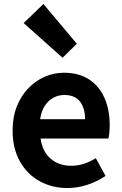

<svg xmlns="http://www.w3.org/2000/svg" viewBox="-20 -944 621 978"><path d="M323.4 13.8Q244.9 13.8 181.7 -21.2Q118.5 -56.1 81.4 -121.9Q44.2 -187.7 44.2 -279.9Q44.2 -348.1 65.8 -402.2Q87.4 -456.3 124.6 -494.8Q161.8 -533.2 208.5 -553.4Q255.3 -573.5 304.7 -573.5Q382.1 -573.5 434 -539.3Q485.9 -505.1 512.4 -444.7Q538.8 -384.4 538.8 -306.4Q538.8 -285.9 536.9 -267.6Q534.9 -249.4 532.1 -238.4H186.7Q192.9 -192.8 214.2 -162.1Q235.4 -131.4 268.1 -115.5Q300.8 -99.6 342.6 -99.6Q376.6 -99.6 407 -109.4Q437.3 -119.3 468.1 -138.2L517.6 -47.9Q476.7 -19.8 426 -3Q375.4 13.8 323.4 13.8ZM184.4 -336.9H413.3Q413.3 -393.2 387.4 -426.7Q361.6 -460.2 307.1 -460.2Q278 -460.2 252.2 -446.4Q226.4 -432.6 208.4 -405.4Q190.4 -378.2 184.4 -336.9ZM298.6 -649.7 100.6 -826.6 201.1 -923.7 371.3 -721.2Z"/></svg>

Font: Shanggu Sans SC VF
Style: Regular
Weight: 250
Designer: GuiWonder
Version: Version 1.021